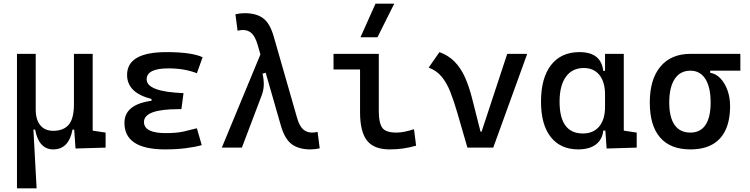

<svg xmlns="http://www.w3.org/2000/svg" viewBox="-20 -815 4142 1060"><path d="M273.9 9.8Q194.8 9.8 173.8 -99.6H146L73.7 -175.8V-517.6H177.2V-210Q177.2 -153.8 202.6 -123.3Q228 -92.8 273.9 -92.8Q330.6 -92.8 359.4 -126.5Q388.2 -160.2 388.2 -239.3L414.6 -99.6H380.4Q370.1 -44.9 343.5 -17.6Q316.9 9.8 273.9 9.8ZM73.7 224.6V-210L163.6 -115.7L182.1 224.6ZM397 4.9 388.2 -119.1V-210H491.7V-93.8L563 -83V0ZM388.2 -146.5V-517.6H491.7V-175.8Z M891.6 9.8Q667 9.8 667 -136.7Q667 -247.1 843.8 -261.7L993.2 -300.8L981.4 -212.4H965.8Q774.9 -212.4 774.9 -141.6Q774.9 -80.1 895.5 -80.1Q956.1 -80.1 995.8 -89.4Q1035.6 -98.6 1066.9 -106.9L1093.8 -13.7Q1054.7 -2.9 1003.7 3.4Q952.6 9.8 891.6 9.8ZM816.4 -212.4V-268.6Q681.6 -302.7 681.6 -401.4Q681.6 -527.3 899.4 -527.3Q1037.6 -527.3 1098.6 -499L1066.9 -410.6Q999.5 -437.5 910.2 -437.5Q789.6 -437.5 789.6 -377Q789.6 -308.6 993.2 -300.8L981.4 -212.4Z M1693.4 9.8Q1629.9 9.8 1590.8 -18.8Q1551.8 -47.4 1530.3 -122.6L1402.8 -566.4Q1389.2 -612.8 1369.6 -631.1Q1350.1 -649.4 1321.8 -649.4Q1308.6 -649.4 1291.5 -645.5L1279.8 -736.3Q1304.7 -742.2 1331.5 -742.2Q1394 -742.2 1431.9 -714.8Q1469.7 -687.5 1490.7 -615.2L1619.6 -166Q1632.8 -119.6 1653.1 -101.3Q1673.3 -83 1703.1 -83Q1716.3 -83 1733.4 -86.9L1745.1 3.9Q1720.2 9.8 1693.4 9.8ZM1204.6 0 1428.7 -541 1495.1 -428.2 1429.2 -408.2Q1437 -376 1436.3 -346.2Q1435.5 -316.4 1424.8 -288.6L1315.4 0Z M2130.9 9.8Q2044.4 9.8 2006.1 -39.1Q1967.8 -87.9 1967.8 -195.3V-517.6H2071.3V-200.2Q2071.3 -138.7 2089.6 -110.8Q2107.9 -83 2169.9 -83Q2208 -83 2265.6 -101.6L2277.3 -10.7Q2239.7 0 2205.1 4.9Q2170.4 9.8 2130.9 9.8ZM1821.3 -431.6V-517.6H1976.6V-431.6ZM1970.2 -609.4 2053.2 -794.9H2156.7L2064 -609.4Z M2560.5 0 2629.9 -87.9H2638.7L2780.3 -517.6H2890.6L2703.1 0ZM2560.5 0 2505.4 -190.4Q2486.3 -255.9 2466.6 -306.4Q2446.8 -356.9 2418.7 -391.1Q2390.6 -425.3 2346.7 -441.9L2406.2 -527.3Q2456.5 -508.8 2490.2 -474.1Q2523.9 -439.5 2546.6 -389.2Q2569.3 -338.9 2585.9 -273.4L2645.5 -38.6Z M3172.9 9.8Q3074.7 9.8 3020.8 -58.3Q2966.8 -126.5 2966.8 -253.9Q2966.8 -384.3 3022.2 -455.8Q3077.6 -527.3 3178.7 -527.3Q3238.8 -527.3 3271.5 -501.7Q3304.2 -476.1 3310.5 -423.8H3350.6L3320.3 -293Q3320.3 -362.3 3289.3 -400.9Q3258.3 -439.5 3203.1 -439.5Q3139.2 -439.5 3104.2 -391.1Q3069.3 -342.8 3069.3 -253.9Q3069.3 -78.1 3198.2 -78.1Q3255.9 -78.1 3288.1 -116.7Q3320.3 -155.3 3320.3 -224.6V-252L3355.5 -93.8H3310.5Q3307.1 -59.6 3289.1 -36.4Q3271 -13.2 3241.5 -1.7Q3211.9 9.8 3172.9 9.8ZM3329.1 4.9 3320.3 -119.1V-239.3L3423.8 -210V-93.8L3495.1 -83V0ZM3320.3 -146.5V-517.6H3423.8V-175.8Z M3791.5 9.8Q3681.2 9.8 3624.3 -55.9Q3567.4 -121.6 3567.4 -249Q3567.4 -377.4 3626.2 -447.5Q3685.1 -517.6 3791.5 -517.6L3900.9 -486.8V-413.1Q3932.6 -408.2 3957.3 -382.3Q3981.9 -356.4 3996.3 -316.7Q4010.7 -276.9 4010.7 -229.5Q4010.7 -150.9 3985.8 -97.7Q3960.9 -44.4 3912.4 -17.3Q3863.8 9.8 3791.5 9.8ZM3791.5 -83Q3846.7 -83 3875 -125.2Q3903.3 -167.5 3903.3 -249Q3903.3 -333.5 3874.3 -379.2Q3845.2 -424.8 3791.5 -424.8Q3735.4 -424.8 3705.1 -379.2Q3674.8 -333.5 3674.8 -249Q3674.8 -167.5 3704.3 -125.2Q3733.9 -83 3791.5 -83ZM3791.5 -424.8V-517.6H4067.4V-424.8Z"/></svg>

Font: Cascadia Mono
Style: Regular
Weight: 400
Monospace: yes
Designer: Aaron Bell
Foundry: Saja Typeworks
Version: Version 2404.023